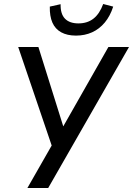

<svg xmlns="http://www.w3.org/2000/svg" viewBox="-20 -940 665 960"><path d="M117 0 249 -231 244 -196 71 -705H172L302 -290H286L522 -705H625L221 0ZM360 -762Q316 -762 286 -778.5Q256 -795 242 -827Q228 -859 229 -907L283 -919Q282 -870 305 -846.5Q328 -823 372 -823Q417 -823 447.5 -847Q478 -871 496 -920L546 -907Q531 -860 504 -827.5Q477 -795 440.5 -778.5Q404 -762 360 -762Z"/></svg>

Font: Nunito Sans 10pt Condensed SemiBold
Style: Italic
Weight: 600
Width: 3
Italic angle: -9°
Designer: Vernon Adams
Foundry: Vernon Adams
Version: Version 3.101;gftools[0.9.27]